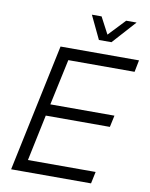

<svg xmlns="http://www.w3.org/2000/svg" viewBox="-98 -983 820 1053"><g transform="rotate(10 312.5 -456.0)"><path d="M389 -782H459L576 -912H518L430 -819L381 -912H327ZM38 0H483L497 -66H120L174 -323H531L545 -388H188L243 -644H612L625 -710H188Z"/></g></svg>

Font: Geist Light
Style: Italic
Weight: 300
Italic angle: -12°
Designer: Basement.studio, Andrés Briganti, Mateo Zaragoza
Foundry: Basement.studio, Vercel, Andrés Briganti, Guido Ferreyra, Mateo Zaragoza
Version: Version 1.500